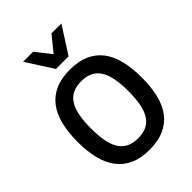

<svg xmlns="http://www.w3.org/2000/svg" viewBox="-265 -1056 1195 1195"><g transform="rotate(-45 333.0 -458.0)"><path d="M616.2 -337.9Q616.2 -254.9 600.3 -189.7Q584.5 -124.5 550 -79.1Q515.6 -33.7 461.9 -9.8Q408.2 14.2 333 14.2Q257.8 14.2 204.3 -9.8Q150.9 -33.7 116.5 -79.1Q82 -124.5 65.9 -189.7Q49.8 -254.9 49.8 -337.9Q49.8 -420.9 65.9 -486.3Q82 -551.8 116.5 -596.9Q150.9 -642.1 204.3 -666Q257.8 -689.9 333 -689.9Q408.2 -689.9 461.9 -666.3Q515.6 -642.6 550 -597.4Q584.5 -552.2 600.3 -486.8Q616.2 -421.4 616.2 -337.9ZM497.1 -337.9Q497.1 -400.9 488.3 -448Q479.5 -495.1 460 -526.4Q440.4 -557.6 409.2 -573.2Q377.9 -588.9 333 -588.9Q287.6 -588.9 256.1 -573.2Q224.6 -557.6 205.1 -526.4Q185.5 -495.1 176.8 -448Q168 -400.9 168 -337.9Q168 -274.9 176.8 -227.8Q185.5 -180.7 205.3 -149.4Q225.1 -118.2 256.6 -102.5Q288.1 -86.9 333 -86.9Q377.9 -86.9 409.2 -102.3Q440.4 -117.7 460 -148.9Q479.5 -180.2 488.3 -227.3Q497.1 -274.4 497.1 -337.9ZM386.7 -753.9H275.9L162.6 -930.2H251L330.6 -829.1L412.6 -930.2H500Z"/></g></svg>

Font: Lorenzo Sans Medium
Style: Regular
Weight: 500
Foundry: Intel Corporation
Version: Version 1.00; ttfautohint (v1.5)